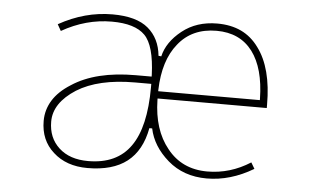

<svg xmlns="http://www.w3.org/2000/svg" viewBox="-43 -619 1087 669"><g transform="rotate(5 500.0 -284.5)"><path d="M701.2 -13.7Q620.1 -13.7 564.9 -61.5Q509.8 -109.4 497.1 -170.9H487.3Q472.7 -91.8 422.4 -52.7Q372.1 -13.7 284.2 -13.7Q210 -13.7 164.1 -55.7Q118.2 -96.7 118.2 -164.1Q118.2 -203.1 138.7 -236.3Q159.2 -269.5 201.2 -295.9Q284.2 -350.6 423.8 -350.6H479.5V-356.4Q475.6 -459 440.9 -494.1Q406.2 -529.3 325.2 -529.3Q234.4 -529.3 150.4 -481.4L137.7 -503.9Q228.5 -554.7 325.2 -554.7Q409.2 -554.7 450.2 -520Q491.2 -485.4 497.1 -424.8L506.8 -423.8Q518.6 -474.6 568.8 -514.6Q619.1 -554.7 691.4 -554.7Q739.3 -554.7 775.4 -537.6Q811.5 -520.5 836.9 -485.4Q888.7 -416 888.7 -288.1V-276.4H506.8V-271.5Q508.8 -167 560.5 -103.5Q612.3 -38.1 701.2 -38.1Q781.2 -38.1 851.6 -83L864.3 -61.5Q784.2 -13.7 701.2 -13.7ZM423.8 -325.2Q295.9 -325.2 220.7 -278.3Q144.5 -229.5 144.5 -164.1Q144.5 -107.4 182.1 -72.8Q219.7 -38.1 284.2 -38.1Q384.8 -38.1 432.6 -106.4Q480.5 -173.8 480.5 -313.5V-325.2ZM691.4 -529.3Q605.5 -529.3 557.6 -468.8Q509.8 -410.2 506.8 -306.6V-301.8H862.3V-306.6Q860.4 -413.1 817.4 -470.7Q773.4 -529.3 691.4 -529.3Z"/></g></svg>

Font: Mgen+ 1mn thin
Style: Regular
Weight: 100
Designer: [Source Han Sans]
Ryoko NISHIZUKA  (kana & ideographs); Paul D. Hunt (Latin, Greek & Cyrillic); Wenlong ZHANG  (bopomofo
Version: Version 1.059.20150602